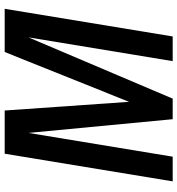

<svg xmlns="http://www.w3.org/2000/svg" viewBox="12 -788 775 840"><g transform="rotate(-90 400.0 -367.5)"><path d="M27 0 148 -735H337L375 -191L593 -735H782L661 0H553L657 -631L389 0H299L239 -631L135 0Z"/></g></svg>

Font: Iosevka Aile Semibold Oblique
Style: Regular
Weight: 600
Italic angle: -9°
Designer: Belleve Invis
Foundry: Belleve Invis
Version: Version 31.1.0; ttfautohint (v1.8.4)